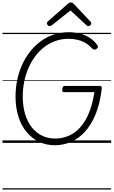

<svg xmlns="http://www.w3.org/2000/svg" viewBox="-20 -1149 914 1544"><path d="M421 19Q350 19 292 -9.5Q234 -38 192 -89.5Q150 -141 127.5 -213Q105 -285 105 -372Q105 -440 118 -504Q131 -568 157 -626Q183 -684 220.5 -732Q258 -780 305.5 -815.5Q353 -851 410.5 -870.5Q468 -890 534 -890Q581 -890 623 -879Q665 -868 700.5 -845.5Q736 -823 763 -786Q770 -777 767.5 -770Q765 -763 755 -755Q746 -749 738.5 -749.5Q731 -750 721 -759Q697 -786 668 -803Q639 -820 604.5 -828.5Q570 -837 531 -837Q476 -837 427.5 -820Q379 -803 338 -772Q297 -741 264.5 -698Q232 -655 209.5 -603.5Q187 -552 175 -494Q163 -436 163 -374Q163 -296 181.5 -233.5Q200 -171 234.5 -126.5Q269 -82 317 -58.5Q365 -35 423 -35Q468 -35 510 -48.5Q552 -62 588 -90Q624 -118 654 -162.5Q684 -207 705.5 -268Q727 -329 739 -408H496Q485 -408 482 -414.5Q479 -421 481 -433Q483 -447 487.5 -452.5Q492 -458 503 -458H779Q792 -458 796 -453Q800 -448 798 -435Q784 -315 748.5 -229.5Q713 -144 662.5 -89Q612 -34 550.5 -7.5Q489 19 421 19ZM379 -939Q371 -939 364 -946.5Q357 -954 357 -962Q357 -966 358.5 -969.5Q360 -973 364 -976L523 -1116Q530 -1123 536 -1126Q542 -1129 551 -1129Q559 -1129 564.5 -1125.5Q570 -1122 575 -1116L708 -975Q712 -971 713 -967.5Q714 -964 714 -961Q714 -952 706 -945.5Q698 -939 691 -939Q685 -939 681 -941.5Q677 -944 673 -948L547 -1065L398 -947Q392 -943 388 -941Q384 -939 379 -939ZM0 365H874V375H0ZM0 -20H874V0H0ZM0 -505H874V-500H0ZM0 -885H874V-875H0Z"/></svg>

Font: Playwrite GB S Guides
Style: Italic
Weight: 400
Italic angle: -7.01216°
Designer: Veronika Burian, José Scaglione
Foundry: TypeTogether
Version: Version 1.002